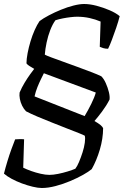

<svg xmlns="http://www.w3.org/2000/svg" viewBox="-40 -740 623 960"><path d="M169 200Q150 200 123.5 193.6Q96.9 187.2 69.3 177Q41.6 166.7 17.8 153.8Q-6 140.9 -20.2 128.1Q-12.5 97.4 -2.7 65.4Q7 33.3 17.5 4.7Q27.9 -24 35.7 -43.2Q42.9 -44 56.5 -44.3Q70.2 -44.7 80.5 -43.5L76.1 98.5Q92.6 106.7 115.7 115Q138.7 123.2 163.3 128.8Q187.9 134.4 207.1 134.4Q225.3 134.4 250.1 129.5Q274.9 124.5 298.6 117.2Q322.3 109.8 336.7 103.6Q346 91.7 355.3 69.4Q364.6 47.1 372.8 21.8Q380.9 -3.5 384 -26.3Q387.1 -49.2 383.9 -61.4Q377.8 -65.2 353.4 -74.8Q329 -84.4 294 -98Q259.1 -111.6 220.9 -126.9Q182.7 -142.1 148.3 -156.5Q113.9 -171 90.2 -183.5Q78.7 -195.2 70.6 -211.6Q62.6 -228 59.3 -245.4Q56 -262.9 58 -277.2Q68.8 -302.8 82.9 -326.1Q97 -349.5 110.2 -367.8Q123.3 -386.1 131 -395.7Q115.7 -405.2 107.2 -410Q98.6 -414.8 92.3 -423Q92.5 -445.5 98 -474.2Q103.5 -502.9 112.5 -533Q121.5 -563.1 133.5 -590Q145.5 -616.8 157.7 -634.5Q176 -648.3 204.5 -663.3Q233 -678.4 265 -691.4Q296.9 -704.5 327.5 -712.2Q358 -720 380.8 -720Q409.5 -720 443.1 -711.1Q476.6 -702.2 508.1 -688.7Q539.5 -675.2 558.5 -659.2Q552 -633.3 541.2 -601.5Q530.3 -569.7 519.6 -541.3Q509 -513 500.4 -496.2Q486.3 -496.2 475.6 -499.6Q464.9 -503 458.8 -506L463 -632.2Q437.6 -643.2 407.9 -649.8Q378.1 -656.4 345.5 -656.4Q332.5 -656.4 313.3 -654.2Q294.1 -652 274.3 -648.1Q254.5 -644.3 237.3 -638.8Q222.8 -619.4 211.4 -589.8Q199.9 -560.3 193.1 -527.8Q186.2 -495.3 184 -466.8Q191 -462.6 216 -453.2Q240.9 -443.9 275.4 -431.6Q309.8 -419.2 346.5 -405.8Q383.2 -392.3 415.2 -380.1Q447.3 -367.9 466.5 -358.6Q479.1 -346.3 489 -324.1Q498.9 -302 504.4 -279.5Q509.9 -257.1 507.6 -241.8Q491.6 -210.8 470 -182Q448.4 -153.2 432.3 -134.9Q452.3 -123.4 462.4 -114.9Q472.6 -106.3 475.6 -99.1Q475.3 -46.4 459.2 7.9Q443.1 62.3 418.6 105.6Q403.4 118.4 375.2 134.3Q347 150.1 311.1 165.3Q275.2 180.5 238 190.2Q200.8 200 169 200ZM383.1 -159.5Q400.1 -187.8 416.4 -220.8Q432.7 -253.9 439 -277.3L179.4 -373.8Q173.9 -362.7 164.9 -344.5Q156 -326.3 147 -304Q138 -281.7 132.8 -258Z"/></svg>

Font: Texturina Medium
Style: Italic
Weight: 500
Italic angle: -11°
Designer: Guillermo Torres Carreño
Foundry: Omnibus-Type
Version: Version 1.002